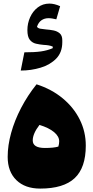

<svg xmlns="http://www.w3.org/2000/svg" viewBox="-20 -1054 528 1085"><path d="M207 11.7Q121.6 11.7 72.5 -36.1Q23.4 -84 23.4 -167.5Q23.4 -232.4 43 -303Q62.5 -373.5 99.1 -443.8Q135.7 -514.2 186.5 -577.6Q272.5 -549.8 334.7 -498Q397 -446.3 430.9 -377.9Q464.8 -309.6 464.8 -231Q464.8 -106.4 402.1 -47.4Q339.4 11.7 207 11.7ZM203.1 -348.1Q165 -298.8 165 -260.3Q165 -217.8 233.9 -217.8Q283.2 -217.8 309.6 -225.6Q314.5 -240.2 314.5 -255.4Q314.5 -283.2 285.6 -307.4Q256.8 -331.5 203.1 -348.1ZM298.3 -944.8Q285.2 -947.8 274.9 -949.5Q264.6 -951.2 253.9 -951.2Q231.4 -951.2 214.4 -939.5Q197.3 -927.7 189 -902.8Q193.8 -894.5 207.8 -891.8Q221.7 -889.2 239.7 -887.7Q260.7 -886.2 282 -882.1Q303.2 -877.9 317.6 -865.5Q332 -853 332 -826.7V-815.4Q332 -758.3 297.9 -723.1Q263.7 -688 209.7 -671.6Q155.8 -655.3 97.2 -655.3L117.7 -758.3Q175.3 -758.3 211.4 -763.4Q247.6 -768.6 277.8 -781.7L278.3 -790.5Q267.6 -795.4 254.4 -797.6Q241.2 -799.8 227.1 -800.3Q204.6 -802.2 183.3 -807.1Q162.1 -812 148.4 -829.1Q134.8 -846.2 134.8 -883.8Q134.8 -921.9 150.1 -956.3Q165.5 -990.7 193.6 -1012.2Q221.7 -1033.7 259.3 -1033.7Q287.6 -1033.7 319.8 -1019Z"/></svg>

Font: Pinar DS1 Black
Style: Regular
Weight: 900
Designer: Amin Abedi
Version: Version 3.000